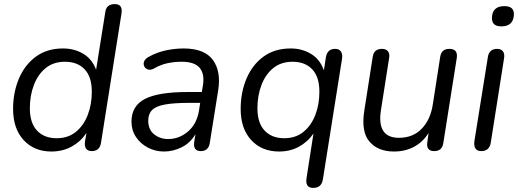

<svg xmlns="http://www.w3.org/2000/svg" viewBox="-20 -732 2533 939"><path d="M231 9Q147 9 95.5 -47Q44 -103 44 -199Q44 -280 72.5 -347.5Q101 -415 155.5 -455Q210 -495 288 -495Q343 -495 386.5 -469.5Q430 -444 450 -391L495 -673Q500 -712 541 -712Q582 -712 574 -665L474 -34Q468 7 428 7Q409 7 400.5 -6Q392 -19 396 -42L403 -82Q375 -40 331 -15.5Q287 9 231 9ZM257 -56Q313 -56 351 -87Q389 -118 409 -169.5Q429 -221 429 -284Q429 -356 394 -393Q359 -430 298 -430Q242 -430 204 -399.5Q166 -369 146 -317Q126 -265 126 -202Q126 -131 161 -93.5Q196 -56 257 -56Z M782 9Q740 9 703.5 -10Q667 -29 645 -62Q623 -95 623 -137Q623 -214 688.5 -248Q754 -282 898 -282H967L972 -312Q982 -369 957 -399.5Q932 -430 869 -430Q833 -430 799.5 -423Q766 -416 733 -397Q717 -388 704 -392Q691 -396 685.5 -407.5Q680 -419 685 -432Q690 -445 709 -455Q747 -476 791 -485.5Q835 -495 878 -495Q980 -495 1021 -439Q1062 -383 1047 -290L1006 -33Q1000 7 962 7Q923 7 930 -39L936 -76Q911 -33 869 -12Q827 9 782 9ZM802 -52Q856 -52 899 -88.5Q942 -125 953 -190L959 -229H909Q832 -229 787.5 -221Q743 -213 724 -194Q705 -175 705 -142Q705 -98 734 -75Q763 -52 802 -52Z M1512 187Q1472 187 1479 140L1513 -79Q1485 -38 1442 -14.5Q1399 9 1345 9Q1260 9 1208.5 -47Q1157 -103 1157 -199Q1157 -280 1185.5 -347.5Q1214 -415 1268.5 -455Q1323 -495 1402 -495Q1457 -495 1501 -468.5Q1545 -442 1564 -388L1574 -453Q1581 -493 1619 -493Q1638 -493 1647 -480.5Q1656 -468 1653 -446L1559 146Q1552 187 1512 187ZM1370 -56Q1426 -56 1464 -87Q1502 -118 1522 -169.5Q1542 -221 1542 -284Q1542 -356 1507 -393Q1472 -430 1411 -430Q1355 -430 1317 -399.5Q1279 -369 1259 -317Q1239 -265 1239 -202Q1239 -131 1274 -93.5Q1309 -56 1370 -56Z M1907 9Q1828 9 1786.5 -40Q1745 -89 1762 -193L1803 -455Q1809 -493 1848 -493Q1868 -493 1877.5 -481Q1887 -469 1883 -448L1843 -193Q1822 -58 1931 -58Q2000 -58 2043 -103Q2086 -148 2097 -223L2133 -455Q2139 -493 2178 -493Q2220 -493 2214 -449L2148 -32Q2142 7 2104 7Q2063 7 2070 -37L2076 -82Q2049 -38 2005.5 -14.5Q1962 9 1907 9Z M2432 -603Q2383 -603 2386 -648Q2389 -702 2447 -702Q2497 -702 2493 -657Q2489 -603 2432 -603ZM2333 7Q2314 7 2305.5 -5.5Q2297 -18 2300 -41L2366 -453Q2372 -493 2412 -493Q2431 -493 2440 -480.5Q2449 -468 2445 -446L2380 -33Q2373 7 2333 7Z"/></svg>

Font: Nunito
Style: Italic
Weight: 400
Italic angle: -9°
Designer: Vernon Adams
Foundry: Vernon Adams
Version: Version 3.601; ttfautohint (v1.8.2.53-6de2)